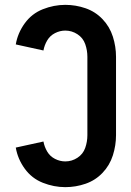

<svg xmlns="http://www.w3.org/2000/svg" viewBox="-20 -763 540 791"><path d="M249 8Q202 8 156.5 -10Q111 -28 82 -68Q53 -108 45 -155L159 -180Q163 -158 174.5 -138.5Q186 -119 206.5 -108.5Q227 -98 249 -98Q276 -98 299 -113Q322 -128 331 -153.5Q340 -179 340 -206V-529Q340 -556 331 -581.5Q322 -607 299 -622Q276 -637 249 -637Q227 -637 206.5 -626.5Q186 -616 174.5 -596.5Q163 -577 159 -555L45 -580Q53 -627 82 -667Q111 -707 156.5 -725Q202 -743 249 -743Q292 -743 332.5 -729Q373 -715 402.5 -684Q432 -653 445 -612Q458 -571 458 -529V-206Q458 -164 445 -123Q432 -82 402.5 -51Q373 -20 332.5 -6Q292 8 249 8Z"/></svg>

Font: Iosevka SS01
Style: Bold
Weight: 700
Monospace: yes
Designer: Belleve Invis
Foundry: Belleve Invis
Version: 2.3.3; ttfautohint (v1.8.3)